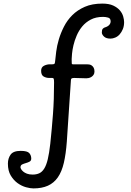

<svg xmlns="http://www.w3.org/2000/svg" viewBox="-20 -845 732 1069"><path d="M352 -56Q347 12 335.5 61.5Q324 111 302 142.5Q280 174 246.5 189Q213 204 166 204Q149 204 125 197.5Q101 191 78.5 175Q56 159 40 132.5Q24 106 24 66Q24 37 39 16Q54 -5 95 -5Q132 -5 143 7.5Q154 20 154 38Q154 50 144.5 55Q135 60 124 63Q113 66 103.5 70.5Q94 75 94 87Q94 90 97.5 96.5Q101 103 109 110Q117 117 130 122Q143 127 162 127Q182 127 198 120Q214 113 226 94Q238 75 246 41.5Q254 8 260 -45Q269 -130 275 -210.5Q281 -291 281 -385Q281 -399 279.5 -405Q278 -411 270 -411H254Q237 -411 223 -419Q209 -427 209 -451Q209 -471 225 -479Q241 -487 258 -487H271Q280 -487 283 -489.5Q286 -492 287 -505Q289 -526 293 -558Q297 -590 307.5 -625.5Q318 -661 336 -696.5Q354 -732 382.5 -760.5Q411 -789 452 -807Q493 -825 550 -825Q587 -825 610.5 -814Q634 -803 647.5 -787Q661 -771 666 -753Q671 -735 671 -722Q671 -700 664 -683Q657 -666 646.5 -654Q636 -642 622 -636Q608 -630 595 -630Q571 -630 559 -641.5Q547 -653 547 -664Q547 -679 552 -684.5Q557 -690 563 -692Q580 -697 588 -706Q596 -715 596 -726Q596 -743 582 -747Q568 -751 554 -751Q514 -751 485.5 -736Q457 -721 438 -698Q419 -675 407 -647Q395 -619 389 -593Q383 -567 381 -546Q379 -525 379 -516Q379 -496 379.5 -491.5Q380 -487 385 -487H463Q469 -487 476.5 -486Q484 -485 490.5 -480.5Q497 -476 501.5 -468Q506 -460 506 -447Q506 -436 501 -428.5Q496 -421 488.5 -416.5Q481 -412 473.5 -410.5Q466 -409 460 -409Q455 -409 446 -409.5Q437 -410 427 -410Q417 -410 407.5 -410.5Q398 -411 394 -411Q382 -411 378.5 -408Q375 -405 375 -400Z"/></svg>

Font: Life Savers ExtraBold
Style: Regular
Weight: 800
Designer: Pablo Impallari, Rodrigo Fuenzalida, Brenda Gallo
Foundry: Pablo Impallari, Rodrigo Fuenzalida, Brenda Gallo
Version: Version 3.001; ttfautohint (v0.95) -l 8 -r 50 -G 200 -x 14 -